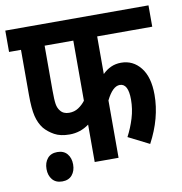

<svg xmlns="http://www.w3.org/2000/svg" viewBox="-77 -694 779 824"><g transform="rotate(-10 312.0 -282.0)"><path d="M384 -529V-365Q401 -382 421 -391Q441 -400 465 -400Q517 -400 550 -358.5Q583 -317 583 -240Q583 -138 528 -35L437 -81Q456 -117 468 -156.5Q480 -196 480 -237Q480 -307 443 -307Q412 -307 384 -250V0H280V-163Q242 -135 195 -135Q155 -135 129 -149.5Q103 -164 86 -184Q68 -207 60 -239.5Q52 -272 52 -333V-529H0V-622H624V-529ZM155 -529V-335Q155 -293 158 -274.5Q161 -256 171 -244Q184 -227 209 -227Q232 -227 249.5 -238.5Q267 -250 280 -267V-529ZM71 -6Q71 -34 86 -52Q101 -70 129 -70Q157 -70 172 -52Q187 -34 187 -6Q187 22 172 40Q157 58 129 58Q101 58 86 40Q71 22 71 -6Z"/></g></svg>

Font: Noto Sans ExtraCondensed SemiBold
Style: Regular
Weight: 600
Width: 2
Designer: Monotype Design Team
Foundry: Monotype Imaging Inc.
Version: Version 2.013; ttfautohint (v1.8.4.7-5d5b)